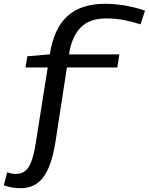

<svg xmlns="http://www.w3.org/2000/svg" viewBox="-87 -770 783 1010"><path d="M22 220Q-26 220 -67 205L-49 136Q-26 145 -4 145Q41 145 64.5 107.5Q88 70 102 -23L164 -415H47L57 -474L175 -484Q196 -620 267.5 -685Q339 -750 465 -750Q570 -750 676 -714L652 -642Q608 -656 565.5 -664.5Q523 -673 469 -673Q385 -673 338 -626Q291 -579 276 -484H541L530 -415H265L204 -19Q183 108 139.5 164Q96 220 22 220Z"/></svg>

Font: Georama ExtraExtended
Style: Italic
Weight: 400
Width: 8
Italic angle: -9°
Designer: Jean-Baptiste Levee
Foundry: Production Type
Version: Version 1.000